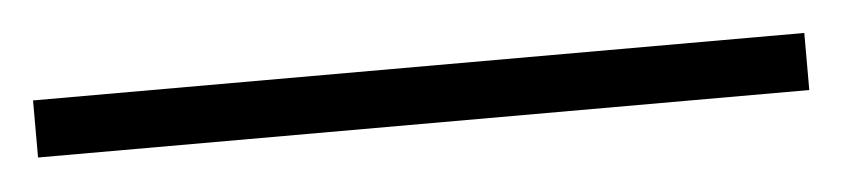

<svg xmlns="http://www.w3.org/2000/svg" viewBox="-22 41 545 124"><g transform="rotate(-5 250.0 102.5)"><path d="M500 121V84H0V121Z"/></g></svg>

Font: Perun ExtraLight
Style: Regular
Weight: 200
Foundry: Copyright (c) Stefan Peev, Context Ltd, 2016
Version: Version 1.089